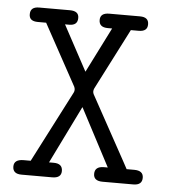

<svg xmlns="http://www.w3.org/2000/svg" viewBox="-47 -654 620 698"><g transform="rotate(5 262.5 -305.5)"><path d="M24.9 -26.9Q24.9 -52.7 59.1 -53.2H85.9L220.2 -314Q225.1 -323.7 220.2 -335L98.1 -558.1H67.9Q35.6 -558.1 36.1 -584Q36.1 -610.8 67.9 -610.8H180.2Q213.4 -610.8 212.9 -585Q212.9 -558.1 182.1 -558.1H167L255.9 -393.1L338.9 -558.1H323.2Q291 -558.1 291 -585Q291 -610.8 324.2 -610.8H436Q468.3 -610.8 467.8 -584Q467.8 -558.1 436 -558.1H407.2L293 -335Q288.1 -323.7 293 -314L420.9 -81.1Q430.7 -63 436 -53.2H463.9Q497.1 -53.2 497.1 -26.9Q497.1 0 464.8 0H353Q319.8 0 319.8 -25.9Q319.8 -52.7 352.1 -53.2H367.2L256.8 -263.2H255.9L152.8 -53.2H169.9Q202.1 -53.2 202.1 -25.9Q202.1 0 168.9 0H57.1Q24.9 0 24.9 -26.9Z"/></g></svg>

Font: CMU Typewriter Text
Style: Light
Weight: 200
Version: Version 0.7.0